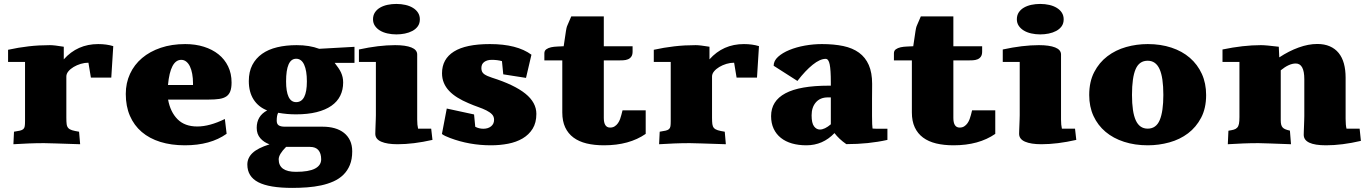

<svg xmlns="http://www.w3.org/2000/svg" viewBox="-20 -709 6772 951"><path d="M466.3 -490.7Q507.8 -490.7 541 -480.5L531.2 -324.7H430.2L418 -398.4Q398.9 -398.4 379.6 -392.6Q360.4 -386.7 344.5 -377.2Q328.6 -367.7 318.6 -355.5Q308.6 -343.3 308.6 -330.1V-126Q308.6 -106.4 310.1 -94.5Q311.5 -82.5 317.9 -75.2Q324.2 -67.9 336.9 -64Q349.6 -60.1 371.6 -56.6L377 5.4Q301.8 2.9 257.6 1.5Q213.4 0 198.2 0Q159.7 0 122.1 1.5Q84.5 2.9 46.4 5.4L49.3 -56.6Q68.4 -59.6 79.1 -62Q89.8 -64.5 95.5 -69.6Q101.1 -74.7 102.5 -83.7Q104 -92.8 104 -109.4V-402.3H20V-462.4Q70.3 -473.6 121.6 -479.5Q172.9 -485.4 227.5 -485.4Q238.3 -485.4 255.4 -483.4Q272.5 -481.4 295.9 -477.5V-415Q363.3 -490.7 466.3 -490.7Z M936 -288.1V-296.9Q936 -321.8 932.1 -343Q928.2 -364.3 920.9 -379.6Q913.6 -395 902.6 -403.8Q891.6 -412.6 877.9 -412.6Q823.7 -412.6 812 -288.1ZM957 -82.5Q1018.1 -82.5 1093.8 -119.6L1102.5 -46.4Q1022.5 10.7 895.5 10.7Q828.1 10.7 774.2 -6.1Q720.2 -22.9 682.1 -55.4Q644 -87.9 623.5 -135.3Q603 -182.6 603 -243.7Q603 -297.9 624 -343.3Q645 -388.7 683.6 -421.4Q722.2 -454.1 776.4 -472.4Q830.6 -490.7 897.5 -490.7Q947.8 -490.7 989.7 -477.5Q1031.7 -464.4 1062.3 -439.9Q1092.8 -415.5 1109.9 -380.1Q1127 -344.7 1127 -300.3Q1127 -273.9 1120.8 -257.3Q1114.7 -240.7 1101.1 -231.4Q1087.4 -222.2 1066.2 -219Q1044.9 -215.8 1014.2 -215.8H812.5Q823.7 -154.3 859.4 -118.4Q895 -82.5 957 -82.5Z M1449.2 -485.4Q1513.2 -485.4 1561 -467.3L1735.8 -477.1V-397.5H1637.7Q1647.9 -384.3 1656 -372.6Q1664.1 -360.8 1669.2 -349.6Q1674.3 -338.4 1677 -326.4Q1679.7 -314.5 1679.7 -300.3Q1679.7 -264.2 1665.3 -234.9Q1650.9 -205.6 1621.6 -185.1Q1592.3 -164.6 1548.3 -153.6Q1504.4 -142.6 1445.8 -142.6Q1423.8 -142.6 1401.9 -144.5Q1379.9 -146.5 1357.9 -150.4Q1350.6 -137.7 1350.6 -111.3Q1350.6 -94.7 1360.6 -88.1Q1370.6 -81.5 1391.1 -81.5H1578.1Q1610.4 -81.5 1637.2 -74Q1664.1 -66.4 1683.6 -51Q1703.1 -35.6 1713.9 -12.7Q1724.6 10.3 1724.6 41Q1724.6 79.6 1712.9 108.2Q1701.2 136.7 1680.7 156.7Q1660.2 176.8 1631.8 189.5Q1603.5 202.1 1570.6 209.2Q1537.6 216.3 1501.2 219Q1464.8 221.7 1427.7 221.7Q1313.5 221.7 1259.3 193.6Q1205.1 165.5 1205.1 106Q1205.1 73.2 1230.7 48.8Q1256.3 24.4 1314.9 5.9Q1287.1 -3.9 1269.3 -24.4Q1251.5 -44.9 1251.5 -75.7Q1251.5 -134.3 1303.2 -162.1Q1260.3 -178.7 1236.3 -215.8Q1212.4 -252.9 1212.4 -307.6Q1212.4 -353.5 1229.7 -387Q1247.1 -420.4 1278.1 -442.4Q1309.1 -464.4 1352.8 -474.9Q1396.5 -485.4 1449.2 -485.4ZM1360.4 80.1Q1360.4 142.1 1445.8 142.1Q1509.8 142.1 1540.3 126Q1570.8 109.9 1570.8 80.1Q1570.8 50.8 1557.1 34.7Q1543.5 18.6 1515.6 18.6H1397Q1360.4 55.2 1360.4 80.1ZM1500 -305.7Q1500 -358.9 1486.6 -388.4Q1473.1 -418 1446.8 -418Q1397 -418 1397 -305.7Q1397 -255.4 1409.4 -229.2Q1421.9 -203.1 1446.8 -203.1Q1500 -203.1 1500 -305.7Z M1827.6 -613.3Q1827.6 -633.3 1837.2 -647.7Q1846.7 -662.1 1862.8 -671.4Q1878.9 -680.7 1899.7 -685.1Q1920.4 -689.5 1943.4 -689.5Q1967.3 -689.5 1988.5 -684.6Q2009.8 -679.7 2025.6 -669.9Q2041.5 -660.2 2050.5 -646Q2059.6 -631.8 2059.6 -613.3Q2059.6 -592.8 2049.3 -578.6Q2039.1 -564.5 2022.5 -555.7Q2005.9 -546.9 1985.1 -542.7Q1964.4 -538.6 1943.4 -538.6Q1919.9 -538.6 1898.7 -543.5Q1877.4 -548.3 1861.8 -557.9Q1846.2 -567.4 1836.9 -581.3Q1827.6 -595.2 1827.6 -613.3ZM1757.8 -463.9Q1856.4 -485.4 1937 -485.4Q1988.8 -485.4 2017.6 -473.9Q2046.4 -462.4 2046.4 -439V-116.7Q2046.4 -89.8 2050.8 -71.8H2115.7L2122.1 -16.1Q2027.8 5.4 1949.2 5.4Q1897.5 5.4 1868.2 -7.3Q1838.9 -20 1838.9 -46.4Q1838.9 -53.2 1839.4 -65.7Q1839.8 -78.1 1840.3 -91.8Q1840.8 -105.5 1841.3 -118.2Q1841.8 -130.9 1841.8 -138.7V-402.3H1757.8Z M2415.5 -412.6Q2393.1 -412.6 2378.7 -402.3Q2364.3 -392.1 2364.3 -371.6Q2364.3 -351.6 2378.2 -341.8Q2392.1 -332 2417 -324.2Q2527.8 -289.1 2582.3 -245.1Q2636.7 -201.2 2636.7 -145Q2636.7 -101.1 2618.2 -71.3Q2599.6 -41.5 2568.4 -23.2Q2537.1 -4.9 2496.6 2.9Q2456.1 10.7 2411.6 10.7Q2305.2 10.7 2209.5 -25.4Q2196.3 -30.3 2186 -35.2Q2175.8 -40 2168.9 -45.4L2192.9 -171.4L2328.1 -142.1L2334 -81.1Q2352.5 -71.3 2374 -71.3Q2397.5 -71.3 2412.4 -83.3Q2427.2 -95.2 2427.2 -115.7Q2427.2 -131.8 2417 -142.6Q2406.7 -153.3 2389.2 -162.1Q2371.6 -170.9 2348.6 -179Q2325.7 -187 2300.8 -197.8Q2270.5 -210.4 2246.1 -225.6Q2221.7 -240.7 2204.6 -258.8Q2187.5 -276.9 2178.5 -298.6Q2169.4 -320.3 2169.4 -346.2Q2169.4 -416.5 2228.3 -453.6Q2287.1 -490.7 2406.7 -490.7Q2541 -490.7 2612.3 -438L2585.4 -323.2L2472.7 -340.8L2466.3 -406.2Q2443.8 -412.6 2415.5 -412.6Z M2971.7 10.7Q2923.8 10.7 2885.5 1.5Q2847.2 -7.8 2820.6 -27.6Q2793.9 -47.4 2779.5 -78.1Q2765.1 -108.9 2765.1 -151.9V-409.7H2676.3V-444.8Q2676.3 -458 2685.8 -464.8Q2695.3 -471.7 2709.7 -474.9Q2724.1 -478 2741 -478.5Q2757.8 -479 2772 -480L2783.2 -555.2Q2784.2 -562 2785.9 -569.8Q2787.6 -577.6 2791.5 -585.9L2809.6 -627.9H2970.7V-480H3113.3V-453.6Q3113.3 -437.5 3106.9 -428.5Q3100.6 -419.4 3090.3 -415.3Q3080.1 -411.1 3067.1 -410.4Q3054.2 -409.7 3040.5 -409.7H2970.7V-125Q2970.7 -77.1 3002 -77.1Q3015.1 -77.1 3024.7 -83.3Q3034.2 -89.4 3040.8 -98.9Q3047.4 -108.4 3051.3 -119.1Q3055.2 -129.9 3057.6 -139.6L3063.5 -162.6H3178.2V-45.9Q3096.7 10.7 2971.7 10.7Z M3664.6 -490.7Q3706.1 -490.7 3739.3 -480.5L3729.5 -324.7H3628.4L3616.2 -398.4Q3597.2 -398.4 3577.9 -392.6Q3558.6 -386.7 3542.7 -377.2Q3526.9 -367.7 3516.8 -355.5Q3506.8 -343.3 3506.8 -330.1V-126Q3506.8 -106.4 3508.3 -94.5Q3509.8 -82.5 3516.1 -75.2Q3522.5 -67.9 3535.2 -64Q3547.9 -60.1 3569.8 -56.6L3575.2 5.4Q3500 2.9 3455.8 1.5Q3411.6 0 3396.5 0Q3357.9 0 3320.3 1.5Q3282.7 2.9 3244.6 5.4L3247.6 -56.6Q3266.6 -59.6 3277.3 -62Q3288.1 -64.5 3293.7 -69.6Q3299.3 -74.7 3300.8 -83.7Q3302.2 -92.8 3302.2 -109.4V-402.3H3218.3V-462.4Q3268.6 -473.6 3319.8 -479.5Q3371.1 -485.4 3425.8 -485.4Q3436.5 -485.4 3453.6 -483.4Q3470.7 -481.4 3494.1 -477.5V-415Q3561.5 -490.7 3664.6 -490.7Z M4080.6 -226.6Q4042.5 -226.6 4021.2 -202.1Q4000 -177.7 4000 -137.7Q4000 -99.1 4012 -83.3Q4023.9 -67.4 4041 -67.4Q4064.9 -67.4 4095.2 -93.3V-226.6ZM4375.5 -16.1Q4282.2 4.9 4171.9 4.9Q4153.3 -7.8 4138.7 -21.7Q4124 -35.6 4113.3 -49.8Q4055.7 10.7 3974.1 10.7Q3935.1 10.7 3902.8 1.5Q3870.6 -7.8 3847.7 -26.1Q3824.7 -44.4 3812 -71.5Q3799.3 -98.6 3799.3 -133.8Q3799.3 -209 3870.1 -246.8Q3940.9 -284.7 4085.4 -284.7H4095.2V-301.3Q4095.2 -362.3 4089.6 -389.9Q4084 -417.5 4069.8 -417.5Q4041.5 -417.5 4005.4 -388.4Q3969.2 -359.4 3929.7 -308.1L3812 -383.3Q3812 -407.7 3833.7 -427.5Q3855.5 -447.3 3889.9 -461.4Q3924.3 -475.6 3966.8 -483.2Q4009.3 -490.7 4050.8 -490.7Q4110.4 -490.7 4156.7 -481Q4203.1 -471.2 4234.9 -448Q4266.6 -424.8 4283.2 -387Q4299.8 -349.1 4299.8 -293.5Q4299.8 -279.8 4299.6 -261.7Q4299.3 -243.7 4299.3 -220.2V-133.8Q4299.3 -109.9 4300 -94.5Q4300.8 -79.1 4301.8 -72.3Q4309.6 -71.8 4317.6 -71.5Q4325.7 -71.3 4334.5 -71.3H4375.5Z M4703.1 10.7Q4655.3 10.7 4616.9 1.5Q4578.6 -7.8 4552 -27.6Q4525.4 -47.4 4511 -78.1Q4496.6 -108.9 4496.6 -151.9V-409.7H4407.7V-444.8Q4407.7 -458 4417.2 -464.8Q4426.8 -471.7 4441.2 -474.9Q4455.6 -478 4472.4 -478.5Q4489.3 -479 4503.4 -480L4514.6 -555.2Q4515.6 -562 4517.3 -569.8Q4519 -577.6 4522.9 -585.9L4541 -627.9H4702.1V-480H4844.7V-453.6Q4844.7 -437.5 4838.4 -428.5Q4832 -419.4 4821.8 -415.3Q4811.5 -411.1 4798.6 -410.4Q4785.6 -409.7 4772 -409.7H4702.1V-125Q4702.1 -77.1 4733.4 -77.1Q4746.6 -77.1 4756.1 -83.3Q4765.6 -89.4 4772.2 -98.9Q4778.8 -108.4 4782.7 -119.1Q4786.6 -129.9 4789.1 -139.6L4794.9 -162.6H4909.7V-45.9Q4828.1 10.7 4703.1 10.7Z M5016.6 -613.3Q5016.6 -633.3 5026.1 -647.7Q5035.6 -662.1 5051.8 -671.4Q5067.9 -680.7 5088.6 -685.1Q5109.4 -689.5 5132.3 -689.5Q5156.2 -689.5 5177.5 -684.6Q5198.7 -679.7 5214.6 -669.9Q5230.5 -660.2 5239.5 -646Q5248.5 -631.8 5248.5 -613.3Q5248.5 -592.8 5238.3 -578.6Q5228 -564.5 5211.4 -555.7Q5194.8 -546.9 5174.1 -542.7Q5153.3 -538.6 5132.3 -538.6Q5108.9 -538.6 5087.6 -543.5Q5066.4 -548.3 5050.8 -557.9Q5035.2 -567.4 5025.9 -581.3Q5016.6 -595.2 5016.6 -613.3ZM4946.8 -463.9Q5045.4 -485.4 5126 -485.4Q5177.7 -485.4 5206.5 -473.9Q5235.4 -462.4 5235.4 -439V-116.7Q5235.4 -89.8 5239.7 -71.8H5304.7L5311 -16.1Q5216.8 5.4 5138.2 5.4Q5086.4 5.4 5057.1 -7.3Q5027.8 -20 5027.8 -46.4Q5027.8 -53.2 5028.3 -65.7Q5028.8 -78.1 5029.3 -91.8Q5029.8 -105.5 5030.3 -118.2Q5030.8 -130.9 5030.8 -138.7V-402.3H4946.8Z M5954.1 -238.3Q5954.1 -172.9 5929.4 -126Q5904.8 -79.1 5864.5 -48.6Q5824.2 -18.1 5772 -3.7Q5719.7 10.7 5665 10.7Q5601.1 10.7 5547.6 -6.6Q5494.1 -23.9 5455.8 -56.2Q5417.5 -88.4 5396.2 -134.5Q5375 -180.7 5375 -238.3Q5375 -304.2 5399.7 -351.8Q5424.3 -399.4 5465.1 -430.4Q5505.9 -461.4 5557.9 -476.1Q5609.9 -490.7 5665 -490.7Q5729 -490.7 5782.2 -473.1Q5835.4 -455.6 5873.5 -422.6Q5911.6 -389.6 5932.9 -343Q5954.1 -296.4 5954.1 -238.3ZM5586.9 -238.8Q5586.9 -153.8 5605.7 -112.8Q5624.5 -71.8 5664.6 -71.8Q5706.5 -71.8 5724.4 -114.5Q5742.2 -157.2 5742.2 -238.8Q5742.2 -325.7 5723.4 -366.9Q5704.6 -408.2 5664.6 -408.2Q5623 -408.2 5605 -366.7Q5586.9 -325.2 5586.9 -238.8Z M6035.2 -463.9Q6138.2 -485.4 6225.6 -485.4Q6238.3 -485.4 6260 -483.4Q6281.7 -481.4 6314 -477.5L6316.4 -424.8Q6363.8 -456.1 6412.1 -473.6Q6460.4 -491.2 6504.9 -491.2Q6540 -491.2 6566.4 -479.7Q6592.8 -468.3 6610.4 -446.8Q6627.9 -425.3 6636.5 -394.3Q6645 -363.3 6645 -324.2V-121.1Q6645 -89.4 6649.4 -71.8H6714.4L6720.7 -11.2Q6627.4 10.7 6547.9 10.7Q6437.5 10.7 6437.5 -41.5Q6437.5 -48.3 6438 -60.8Q6438.5 -73.2 6439 -86.9Q6439.5 -100.6 6439.9 -113.3Q6440.4 -126 6440.4 -133.8V-316.9Q6440.4 -394.5 6397.9 -394.5Q6364.7 -394.5 6323.7 -360.8V-113.8Q6323.7 -100.1 6325.9 -91.6Q6328.1 -83 6333.3 -77.4Q6338.4 -71.8 6347.2 -68.4Q6356 -64.9 6369.1 -62L6374.5 5.4Q6307.1 2.9 6267.3 1.5Q6227.5 0 6213.4 0Q6174.8 0 6137.2 1.5Q6099.6 2.9 6061.5 5.4L6064.5 -61.5Q6080.6 -64 6091.1 -66.9Q6101.6 -69.8 6107.9 -76.7Q6114.3 -83.5 6116.7 -95.7Q6119.1 -107.9 6119.1 -129.4V-402.3H6035.2Z"/></svg>

Font: Tienne Black
Style: Regular
Weight: 900
Designer: vernon adams
Foundry: vernon adams
Version: Version 001.001